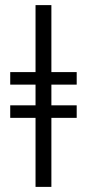

<svg xmlns="http://www.w3.org/2000/svg" viewBox="-20 -731 339 751"><path d="M119 0V-270H20V-319H119V-400H20V-449H119V-711H181V-449H280V-400H181V-319H280V-270H181V0Z"/></svg>

Font: Junicode Two Beta Condensed
Style: Regular
Weight: 400
Width: 3
Designer: Peter S. Baker
Foundry: Briery Creek Software
Version: Version 1.053; ttfautohint (v1.8.4)